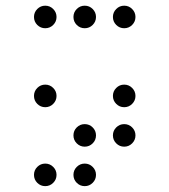

<svg xmlns="http://www.w3.org/2000/svg" viewBox="-20 -674 587 665"><path d="M449.2 -341.8Q449.2 -325.7 437.7 -314.2Q426.3 -302.7 410.2 -302.7Q394 -302.7 382.6 -314.2Q371.1 -325.7 371.1 -341.8Q371.1 -357.9 382.6 -369.4Q394 -380.9 410.2 -380.9Q426.3 -380.9 437.7 -369.4Q449.2 -357.9 449.2 -341.8ZM449.2 -205.1Q449.2 -189 437.7 -177.5Q426.3 -166 410.2 -166Q394 -166 382.6 -177.5Q371.1 -189 371.1 -205.1Q371.1 -221.2 382.6 -232.7Q394 -244.1 410.2 -244.1Q426.3 -244.1 437.7 -232.7Q449.2 -221.2 449.2 -205.1ZM175.8 -68.4Q175.8 -52.2 164.3 -40.8Q152.8 -29.3 136.7 -29.3Q120.6 -29.3 109.1 -40.8Q97.7 -52.2 97.7 -68.4Q97.7 -84.5 109.1 -95.9Q120.6 -107.4 136.7 -107.4Q152.8 -107.4 164.3 -95.9Q175.8 -84.5 175.8 -68.4ZM312.5 -68.4Q312.5 -52.2 301 -40.8Q289.6 -29.3 273.4 -29.3Q257.3 -29.3 245.8 -40.8Q234.4 -52.2 234.4 -68.4Q234.4 -84.5 245.8 -95.9Q257.3 -107.4 273.4 -107.4Q289.6 -107.4 301 -95.9Q312.5 -84.5 312.5 -68.4ZM175.8 -341.8Q175.8 -325.7 164.3 -314.2Q152.8 -302.7 136.7 -302.7Q120.6 -302.7 109.1 -314.2Q97.7 -325.7 97.7 -341.8Q97.7 -357.9 109.1 -369.4Q120.6 -380.9 136.7 -380.9Q152.8 -380.9 164.3 -369.4Q175.8 -357.9 175.8 -341.8ZM312.5 -205.1Q312.5 -189 301 -177.5Q289.6 -166 273.4 -166Q257.3 -166 245.8 -177.5Q234.4 -189 234.4 -205.1Q234.4 -221.2 245.8 -232.7Q257.3 -244.1 273.4 -244.1Q289.6 -244.1 301 -232.7Q312.5 -221.2 312.5 -205.1ZM175.8 -615.2Q175.8 -599.1 164.3 -587.6Q152.8 -576.2 136.7 -576.2Q120.6 -576.2 109.1 -587.6Q97.7 -599.1 97.7 -615.2Q97.7 -631.3 109.1 -642.8Q120.6 -654.3 136.7 -654.3Q152.8 -654.3 164.3 -642.8Q175.8 -631.3 175.8 -615.2ZM312.5 -615.2Q312.5 -599.1 301 -587.6Q289.6 -576.2 273.4 -576.2Q257.3 -576.2 245.8 -587.6Q234.4 -599.1 234.4 -615.2Q234.4 -631.3 245.8 -642.8Q257.3 -654.3 273.4 -654.3Q289.6 -654.3 301 -642.8Q312.5 -631.3 312.5 -615.2ZM449.2 -615.2Q449.2 -599.1 437.7 -587.6Q426.3 -576.2 410.2 -576.2Q394 -576.2 382.6 -587.6Q371.1 -599.1 371.1 -615.2Q371.1 -631.3 382.6 -642.8Q394 -654.3 410.2 -654.3Q426.3 -654.3 437.7 -642.8Q449.2 -631.3 449.2 -615.2Z"/></svg>

Font: DatDot Light
Style: Regular
Weight: 300
Designer: GGBot
Version: 1.00